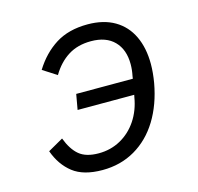

<svg xmlns="http://www.w3.org/2000/svg" viewBox="-87 -646 775 750"><g transform="rotate(-15 300.0 -270.5)"><path d="M56 -113 117.5 -148Q135.5 -100.5 163 -77.8Q190.5 -55 241.5 -55Q290 -55 330.2 -77.2Q370.5 -99.5 397 -139.2Q423.5 -179 432 -230.5L434 -240H205L216 -302H445L446.5 -312.5Q451.5 -336 451.5 -359.5Q451.5 -418.5 418.5 -452.2Q385.5 -486 324.5 -486Q270.5 -486 231.8 -461.5Q193 -437 166 -391.5L110 -427.5Q146.5 -486.5 199.2 -519.8Q252 -553 328.5 -553Q393 -553 437.8 -526.8Q482.5 -500.5 505.2 -452.5Q528 -404.5 528 -339.5Q528 -305 521 -264Q506 -180.5 467.8 -118.2Q429.5 -56 371 -22Q312.5 12 239 12Q162.5 12 119.8 -21.2Q77 -54.5 56 -113Z"/></g></svg>

Font: JuliaMono Light
Style: Italic
Weight: 300
Italic angle: -9°
Monospace: yes
Designer: cormullion
Foundry: corm
Version: Version 0.054; ttfautohint (v1.8.4)